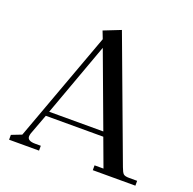

<svg xmlns="http://www.w3.org/2000/svg" viewBox="-126 -843 973 970"><g transform="rotate(20 360.0 -358.0)"><path d="M22 0V-26L76 -47L293 -639L277 -680L368 -716L610 -66Q619 -41 627 -33.5Q635 -26 658 -26H701V0H472V-26H520L464 -177H155L114 -67Q111 -58 111 -50Q111 -26 153 -26H183V0ZM164 -202H455L308 -598Z"/></g></svg>

Font: Dihjauti
Style: Bold
Weight: 700
Designer: T. Christopher White
Version: Version 3.0.0